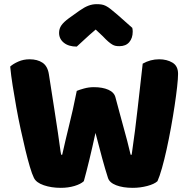

<svg xmlns="http://www.w3.org/2000/svg" viewBox="-20 -895 925 923"><path d="M349 -458Q360 -463 383.5 -469.5Q407 -476 431 -476Q473 -476 501 -463.5Q529 -451 535 -427Q546 -386 555.5 -350.5Q565 -315 574 -282.5Q583 -250 591.5 -218Q600 -186 608 -151H613Q622 -212 629 -267.5Q636 -323 642 -376.5Q648 -430 654 -482.5Q660 -535 666 -589Q703 -610 745 -610Q782 -610 809 -594Q836 -578 836 -540Q836 -518 831.5 -477.5Q827 -437 819.5 -387Q812 -337 802 -282Q792 -227 781 -177Q770 -127 758.5 -86.5Q747 -46 737 -24Q722 -10 688 -1Q654 8 618 8Q571 8 538.5 -4.5Q506 -17 499 -40Q486 -80 471 -135Q456 -190 439 -256Q425 -191 410 -129Q395 -67 383 -24Q368 -10 338 -1Q308 8 272 8Q227 8 190.5 -4.5Q154 -17 143 -40Q134 -58 123.5 -93.5Q113 -129 102 -174.5Q91 -220 79.5 -273Q68 -326 58.5 -379Q49 -432 41 -482.5Q33 -533 29 -575Q43 -588 68 -599Q93 -610 122 -610Q160 -610 184.5 -593.5Q209 -577 215 -538Q231 -436 241.5 -368Q252 -300 258.5 -256.5Q265 -213 268 -189Q271 -165 274 -151H279Q288 -191 296 -225Q304 -259 312.5 -293.5Q321 -328 330 -367.5Q339 -407 349 -458ZM440 -753Q406 -724 387 -706Q368 -688 349 -671Q310 -671 287 -689.5Q264 -708 264 -737Q264 -757 275 -773Q286 -789 312 -808L361 -843Q385 -860 404.5 -867.5Q424 -875 444 -875Q457 -875 467.5 -873.5Q478 -872 489 -866.5Q500 -861 513 -850.5Q526 -840 546 -823L616 -761Q617 -756 617.5 -752Q618 -748 618 -743Q618 -712 601.5 -692.5Q585 -673 554 -673Q544 -673 536 -674.5Q528 -676 519.5 -681Q511 -686 500 -695.5Q489 -705 474 -721Z"/></svg>

Font: Baloo Bhaina
Style: Regular
Weight: 400
Designer: Manish Minz, Shuchita Grover and Ek Type
Foundry: Ek Type
Version: Version 1.443;PS 1.000;hotconv 16.6.51;makeotf.lib2.5.65220;